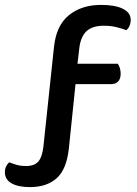

<svg xmlns="http://www.w3.org/2000/svg" viewBox="-26 -684 560 783"><path d="M282 -341 255 -80Q246 6 205.5 42.5Q165 79 96 79Q48 79 21 63.5Q-6 48 -6 19Q-6 5 -1 -5.5Q4 -16 12 -22Q27 -16 42.5 -11.5Q58 -7 81 -7Q114 -7 130 -25Q146 -43 151 -86L194 -491Q203 -580 255 -622Q307 -664 386 -664Q444 -664 475.5 -648Q507 -632 507 -603Q507 -589 502 -578Q497 -567 489 -561Q470 -568 448 -573.5Q426 -579 397 -579Q350 -579 326 -556Q302 -533 297 -484L290 -424H454Q459 -418 462.5 -407.5Q466 -397 466 -383Q466 -362 455.5 -351.5Q445 -341 428 -341Z"/></svg>

Font: Baloo 2 Medium
Style: Regular
Weight: 500
Designer: Sarang Kulkarni and Ek Type
Foundry: Ek Type
Version: Version 1.640;hotconv 1.0.111;makeotfexe 2.5.65597; ttfautoh